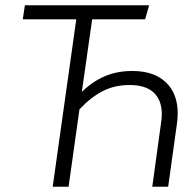

<svg xmlns="http://www.w3.org/2000/svg" viewBox="-20 -705 737 725"><path d="M651 -277Q651 -258 648 -237L615 0H555L588 -240Q591 -258 591 -273Q591 -327 560.5 -355.5Q530 -384 469 -384Q413 -384 368 -361Q323 -338 280 -292L239 0H179L268 -632H66L74 -685H543L528 -632H328L289 -358Q329 -397 375.5 -417Q422 -437 480 -437Q561 -437 606 -394.5Q651 -352 651 -277Z"/></svg>

Font: FiraGO Light
Style: Italic
Weight: 300
Italic angle: -8°
Designer: bBox Type GmbH
Foundry: bBox Type GmbH
Version: Version 1.001